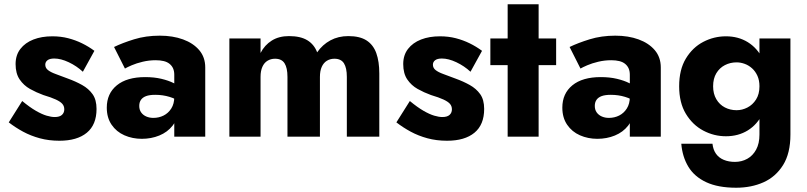

<svg xmlns="http://www.w3.org/2000/svg" viewBox="-20 -640 3778 899"><path d="M84 -167 21 -67Q52 -43 88 -23.5Q124 -4 166.5 7.5Q209 19 258 19Q341 19 386.5 -18.5Q432 -56 432 -130Q432 -173 413.5 -199Q395 -225 364.5 -242Q334 -259 298 -272Q264 -285 240.5 -293.5Q217 -302 204.5 -312Q192 -322 192 -337Q192 -350 202.5 -358Q213 -366 234 -366Q265 -366 302 -348.5Q339 -331 368 -304L422 -402Q395 -422 364.5 -437Q334 -452 299.5 -461Q265 -470 225 -470Q175 -470 136.5 -455Q98 -440 75.5 -411Q53 -382 53 -340Q53 -296 72 -268Q91 -240 120.5 -223.5Q150 -207 183 -195Q220 -184 241.5 -174Q263 -164 272 -153.5Q281 -143 281 -128Q281 -112 270 -102Q259 -92 236 -92Q220 -92 198 -98.5Q176 -105 147.5 -121.5Q119 -138 84 -167Z M632 -144Q632 -161 640 -172.5Q648 -184 664 -190Q680 -196 707 -196Q742 -196 773.5 -186.5Q805 -177 829 -159V-226Q817 -239 793 -251Q769 -263 735.5 -271Q702 -279 660 -279Q574 -279 527 -240.5Q480 -202 480 -136Q480 -89 502.5 -56Q525 -23 562.5 -6.5Q600 10 644 10Q688 10 726 -5.5Q764 -21 788 -51.5Q812 -82 812 -126L796 -186Q796 -154 782 -132Q768 -110 746 -99Q724 -88 698 -88Q680 -88 665 -94.5Q650 -101 641 -113.5Q632 -126 632 -144ZM565 -319Q575 -325 597 -334.5Q619 -344 648.5 -351Q678 -358 709 -358Q730 -358 746.5 -354Q763 -350 774 -341Q785 -332 790.5 -319.5Q796 -307 796 -290V0H941V-324Q941 -372 913 -405Q885 -438 837 -455.5Q789 -473 728 -473Q663 -473 608 -456Q553 -439 514 -420Z M1756 -296Q1756 -352 1742 -391Q1728 -430 1696.5 -450.5Q1665 -471 1611 -471Q1564 -471 1527 -451Q1490 -431 1465 -395Q1451 -432 1419 -451.5Q1387 -471 1333 -471Q1286 -471 1252.5 -450Q1219 -429 1200 -392V-460H1054V0H1200V-280Q1200 -308 1208.5 -327Q1217 -346 1232.5 -355.5Q1248 -365 1268 -365Q1299 -365 1312.5 -343.5Q1326 -322 1326 -280V0H1478V-280Q1478 -308 1486.5 -327Q1495 -346 1510.5 -355.5Q1526 -365 1546 -365Q1577 -365 1590.5 -343.5Q1604 -322 1604 -280V0H1756Z M1899 -167 1836 -67Q1867 -43 1903 -23.5Q1939 -4 1981.5 7.5Q2024 19 2073 19Q2156 19 2201.5 -18.5Q2247 -56 2247 -130Q2247 -173 2228.5 -199Q2210 -225 2179.5 -242Q2149 -259 2113 -272Q2079 -285 2055.5 -293.5Q2032 -302 2019.5 -312Q2007 -322 2007 -337Q2007 -350 2017.5 -358Q2028 -366 2049 -366Q2080 -366 2117 -348.5Q2154 -331 2183 -304L2237 -402Q2210 -422 2179.5 -437Q2149 -452 2114.5 -461Q2080 -470 2040 -470Q1990 -470 1951.5 -455Q1913 -440 1890.5 -411Q1868 -382 1868 -340Q1868 -296 1887 -268Q1906 -240 1935.5 -223.5Q1965 -207 1998 -195Q2035 -184 2056.5 -174Q2078 -164 2087 -153.5Q2096 -143 2096 -128Q2096 -112 2085 -102Q2074 -92 2051 -92Q2035 -92 2013 -98.5Q1991 -105 1962.5 -121.5Q1934 -138 1899 -167Z M2276 -460V-335H2584V-460ZM2357 -620V0H2502V-620Z M2765 -144Q2765 -161 2773 -172.5Q2781 -184 2797 -190Q2813 -196 2840 -196Q2875 -196 2906.5 -186.5Q2938 -177 2962 -159V-226Q2950 -239 2926 -251Q2902 -263 2868.5 -271Q2835 -279 2793 -279Q2707 -279 2660 -240.5Q2613 -202 2613 -136Q2613 -89 2635.5 -56Q2658 -23 2695.5 -6.5Q2733 10 2777 10Q2821 10 2859 -5.5Q2897 -21 2921 -51.5Q2945 -82 2945 -126L2929 -186Q2929 -154 2915 -132Q2901 -110 2879 -99Q2857 -88 2831 -88Q2813 -88 2798 -94.5Q2783 -101 2774 -113.5Q2765 -126 2765 -144ZM2698 -319Q2708 -325 2730 -334.5Q2752 -344 2781.5 -351Q2811 -358 2842 -358Q2863 -358 2879.5 -354Q2896 -350 2907 -341Q2918 -332 2923.5 -319.5Q2929 -307 2929 -290V0H3074V-324Q3074 -372 3046 -405Q3018 -438 2970 -455.5Q2922 -473 2861 -473Q2796 -473 2741 -456Q2686 -439 2647 -420Z M3170 33Q3175 94 3203 140.5Q3231 187 3286.5 213Q3342 239 3427 239Q3498 239 3555 213.5Q3612 188 3646.5 133Q3681 78 3681 -10V-460H3536V-10Q3536 32 3520.5 60.5Q3505 89 3479 103.5Q3453 118 3421 118Q3392 118 3369 108.5Q3346 99 3332.5 80Q3319 61 3316 33ZM3160 -236Q3160 -159 3191.5 -107Q3223 -55 3273 -28.5Q3323 -2 3379 -2Q3437 -2 3481.5 -29.5Q3526 -57 3552 -109.5Q3578 -162 3578 -236Q3578 -311 3552 -363Q3526 -415 3481.5 -442.5Q3437 -470 3379 -470Q3323 -470 3273 -444Q3223 -418 3191.5 -366Q3160 -314 3160 -236ZM3319 -236Q3319 -272 3334 -297Q3349 -322 3374 -335Q3399 -348 3429 -348Q3448 -348 3467 -341Q3486 -334 3501.5 -320Q3517 -306 3526.5 -285Q3536 -264 3536 -236Q3536 -199 3520 -174Q3504 -149 3479.5 -136.5Q3455 -124 3429 -124Q3399 -124 3374 -137Q3349 -150 3334 -175.5Q3319 -201 3319 -236Z"/></svg>

Font: Jost
Style: Bold
Weight: 700
Version: Version 3.710